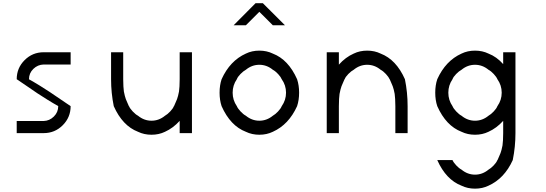

<svg xmlns="http://www.w3.org/2000/svg" viewBox="-20 -823 3373 1187"><path d="M250 -75Q285.8 -75.8 312.9 -102.5Q340 -129.2 340 -166.7H340.8Q309.2 -184.2 272.5 -207.1Q235.8 -230 211.2 -246.2Q186.7 -262.5 144.6 -291.7Q102.5 -320.8 83.3 -333.3Q83.3 -402.5 132.1 -451.2Q180.8 -500 250 -500H416.7V-424.2H250Q213.3 -423.3 186.2 -397.1Q159.2 -370.8 159.2 -333.3H158.3Q190 -315.8 227.1 -292.9Q264.2 -270 288.3 -253.8Q312.5 -237.5 355.4 -208.3Q398.3 -179.2 416.7 -166.7Q416.7 -97.5 367.9 -48.8Q319.2 0 250 0H83.3V-75Z M1166.7 -500V0H1090.8V-75.8Q1050 -30.8 1000 -8.3Q962.5 10 916.7 10Q870.8 10 833.3 -8.3Q737.5 -45 683.3 -166.7Q666.7 -248.3 666.7 -333.3V-500H741.7V-333.3Q741.7 -309.2 742.9 -289.2Q744.2 -269.2 745.8 -257.5Q747.5 -245.8 751.7 -230.8Q755.8 -215.8 757.9 -210.4Q760 -205 767.1 -188.8Q774.2 -172.5 776.7 -166.7H777.5Q783.3 -152.5 800.4 -134.2Q817.5 -115.8 833.3 -107.5Q870.8 -76.7 916.7 -76.7Q962.5 -76.7 1000 -107.5Q1015 -115.8 1032.1 -133.8Q1049.2 -151.7 1055 -166.7H1055.8Q1058.3 -172.5 1065.4 -188.8Q1072.5 -205 1074.6 -210.4Q1076.7 -215.8 1080.8 -230.8Q1085 -245.8 1086.7 -257.5Q1088.3 -269.2 1089.6 -289.2Q1090.8 -309.2 1090.8 -333.3V-500Z M1666.7 -8.3Q1629.2 10 1583.3 10Q1537.5 10 1500 -8.3Q1404.2 -45 1350 -166.7Q1337.5 -204.2 1337.5 -250Q1337.5 -295.8 1350 -333.3Q1401.7 -447.5 1500 -491.7Q1537.5 -510 1583.3 -510Q1629.2 -510 1666.7 -491.7Q1762.5 -455 1816.7 -333.3Q1829.2 -295.8 1829.2 -250Q1829.2 -204.2 1816.7 -166.7Q1765 -52.5 1666.7 -8.3ZM1666.7 -107.5Q1681.7 -115.8 1698.8 -133.8Q1715.8 -151.7 1721.7 -166.7Q1748.3 -204.2 1748.3 -250Q1748.3 -295.8 1721.7 -333.3Q1715.8 -347.5 1699.2 -365.4Q1682.5 -383.3 1666.7 -391.7Q1629.2 -422.5 1583.3 -422.5Q1537.5 -422.5 1500 -391.7Q1484.2 -383.3 1466.7 -365.4Q1449.2 -347.5 1444.2 -333.3Q1418.3 -295.8 1418.3 -250Q1418.3 -204.2 1444.2 -166.7Q1450 -152.5 1467.1 -134.2Q1484.2 -115.8 1500 -107.5Q1537.5 -76.7 1583.3 -76.7Q1629.2 -76.7 1666.7 -107.5ZM1605 -803.3 1741.7 -666.7H1666.7L1583.3 -750L1500 -666.7H1424.2Q1507.5 -749.2 1560 -803.3Z M2000 0V-500H2075V-423.3Q2115.8 -469.2 2166.7 -491.7Q2204.2 -510 2250 -510Q2295.8 -510 2333.3 -491.7Q2429.2 -455 2483.3 -333.3Q2500 -251.7 2500 -166.7V0H2424.2V-166.7Q2424.2 -190.8 2422.9 -210.8Q2421.7 -230.8 2420 -242.5Q2418.3 -254.2 2414.2 -269.2Q2410 -284.2 2407.9 -289.6Q2405.8 -295 2398.8 -311.2Q2391.7 -327.5 2389.2 -333.3H2388.3Q2382.5 -347.5 2365.8 -365.4Q2349.2 -383.3 2333.3 -391.7Q2295.8 -422.5 2250 -422.5Q2204.2 -422.5 2166.7 -391.7Q2150.8 -383.3 2133.3 -365.4Q2115.8 -347.5 2110.8 -333.3H2110Q2107.5 -327.5 2100.4 -311.2Q2093.3 -295 2091.2 -289.6Q2089.2 -284.2 2085 -269.2Q2080.8 -254.2 2079.2 -242.5Q2077.5 -230.8 2076.2 -210.8Q2075 -190.8 2075 -166.7V0Z M3000 -8.3Q2962.5 10 2916.7 10Q2870.8 10 2833.3 -8.3Q2737.5 -45 2683.3 -166.7Q2670.8 -204.2 2670.8 -250Q2670.8 -295.8 2683.3 -333.3Q2735 -447.5 2833.3 -491.7Q2870.8 -510 2916.7 -510Q2962.5 -510 3000 -491.7Q3050 -472.5 3090.8 -426.7V-500H3166.7V0Q3166.7 85 3150 166.7Q3098.3 280.8 3000 325Q2962.5 343.3 2916.7 343.3Q2870.8 343.3 2833.3 325Q2737.5 288.3 2683.3 166.7H2777.5Q2783.3 180.8 2800.4 199.2Q2817.5 217.5 2833.3 225.8Q2870.8 256.7 2916.7 256.7Q2962.5 256.7 3000 225.8Q3015 217.5 3032.1 199.6Q3049.2 181.7 3055 166.7H3055.8Q3058.3 160.8 3065.4 144.6Q3072.5 128.3 3074.6 122.9Q3076.7 117.5 3080.8 102.5Q3085 87.5 3086.7 75.8Q3088.3 64.2 3089.6 44.2Q3090.8 24.2 3090.8 0V-75.8Q3050 -30.8 3000 -8.3ZM3000 -107.5Q3015 -115.8 3032.1 -133.8Q3049.2 -151.7 3055 -166.7Q3081.7 -204.2 3081.7 -250Q3081.7 -295.8 3055 -333.3Q3049.2 -347.5 3032.5 -365.4Q3015.8 -383.3 3000 -391.7Q2962.5 -422.5 2916.7 -422.5Q2870.8 -422.5 2833.3 -391.7Q2817.5 -383.3 2800 -365.4Q2782.5 -347.5 2777.5 -333.3Q2751.7 -295.8 2751.7 -250Q2751.7 -204.2 2777.5 -166.7Q2783.3 -152.5 2800.4 -134.2Q2817.5 -115.8 2833.3 -107.5Q2870.8 -76.7 2916.7 -76.7Q2962.5 -76.7 3000 -107.5Z"/></svg>

Font: 0xA000-Mono
Style: Mono
Weight: 400
Version: Version 0.1